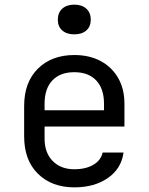

<svg xmlns="http://www.w3.org/2000/svg" viewBox="-20 -797 640 827"><path d="M300 10Q203 10 143.5 -48.5Q84 -107 84 -210V-340Q84 -443 143.5 -501.5Q203 -560 300 -560Q365 -560 413.5 -534Q462 -508 489 -461Q516 -414 516 -350V-252H172V-200Q172 -139 207 -103.5Q242 -68 300 -68Q350 -68 382.5 -87.5Q415 -107 422 -140H512Q503 -71 445 -30.5Q387 10 300 10ZM172 -322H428V-350Q428 -415 394.5 -450.5Q361 -486 300 -486Q239 -486 205.5 -450.5Q172 -415 172 -350ZM300 -649Q267 -649 248 -666Q229 -683 229 -712Q229 -742 248 -759.5Q267 -777 300 -777Q333 -777 352 -759.5Q371 -742 371 -712Q371 -683 352 -666Q333 -649 300 -649Z"/></svg>

Font: JetBrainsMonoNL NF
Style: Regular
Weight: 400
Designer: Philipp Nurullin, Konstantin Bulenkov
Foundry: JetBrains
Version: Version 2.304; ttfautohint (v1.8.4.7-5d5b);Nerd Fonts 3.2.1